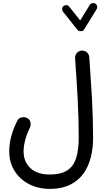

<svg xmlns="http://www.w3.org/2000/svg" viewBox="-20 -964 678 1240"><path d="M595.7 -940.4C591.3 -942.9 586.9 -944.3 582 -944.3C578.1 -944.3 566.9 -943.8 559.6 -932.1L498 -832L427.2 -920.9C418.9 -932.1 408.7 -930.7 406.2 -930.7C400.4 -930.7 395 -928.7 390.6 -925.3C380.4 -917 381.3 -906.7 381.3 -904.3C381.3 -898.4 383.3 -893.1 386.7 -888.7L480.5 -771C484.9 -765.6 491.7 -762.7 502 -762.7C511.7 -762.7 518.6 -766.1 522.9 -772.9L604 -904.8C606.4 -908.7 607.9 -913.1 607.9 -918C607.9 -921.9 607.4 -933.1 595.7 -940.4ZM39.6 12.7C39.6 61 51.3 103.5 74.2 140.1C120.6 213.4 202.6 255.9 301.8 255.9C512.7 255.9 581.1 95.2 581.1 -72.3C581.1 -157.7 578.6 -242.7 574.2 -326.7C569.3 -410.2 563.5 -499.5 556.6 -594.7C555.2 -620.1 533.7 -637.2 511.7 -637.2H507.8C482.4 -635.7 464.8 -614.3 464.8 -591.3V-588.4C471.7 -493.2 477.5 -404.3 481.9 -321.8C486.3 -239.3 488.3 -155.8 488.3 -72.3C488.3 -22.5 482.9 20 472.2 55.2C450.7 125.5 399.4 163.1 301.8 163.1C247.6 163.1 206.1 149.4 176.8 122.1C147 94.7 132.3 58.1 132.3 12.7C132.3 -38.1 152.3 -98.6 173.3 -140.6C176.8 -147.5 178.2 -154.3 178.2 -161.1C178.2 -166 176.8 -172.9 174.3 -181.6C171.4 -190.4 164.1 -197.3 152.8 -202.6C146.5 -206.1 139.6 -207.5 132.8 -207.5C127.9 -207.5 121.1 -206.1 112.3 -203.6C103.5 -200.7 96.2 -193.4 90.8 -182.1C63.5 -127.9 39.6 -60.1 39.6 12.7Z"/></svg>

Font: Mikhak Medium
Style: Regular
Weight: 500
Designer: Amin Abedi
Version: Version 3.2